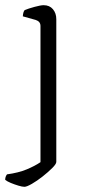

<svg xmlns="http://www.w3.org/2000/svg" viewBox="-39 -520 343 740"><path d="M55 200Q47 200 32 195.5Q17 191 2.5 185Q-12 179 -19 173Q-19 161 -12 152Q32 146 63.5 133Q95 120 117 105V-420Q117 -437 99 -443L49 -457Q50 -474 56 -481Q70 -487 94 -493.5Q118 -500 129 -500Q152 -500 165 -484.5Q178 -469 178 -446V104Q178 112 162.5 127.5Q147 143 125.5 160Q104 177 84 188.5Q64 200 55 200Z"/></svg>

Font: Texturina Thin
Style: Regular
Weight: 100
Designer: Guillermo Torres Carreño
Foundry: Omnibus-Type
Version: Version 1.002; ttfautohint (v1.8.3)